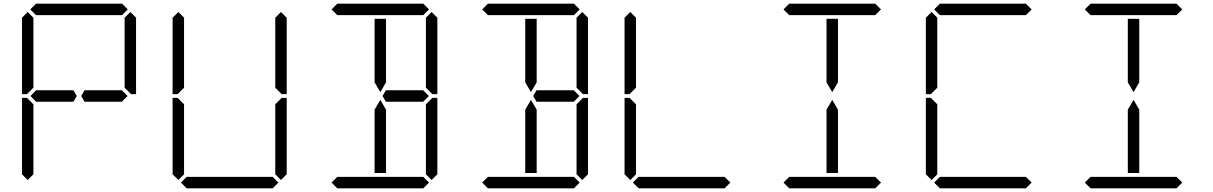

<svg xmlns="http://www.w3.org/2000/svg" viewBox="-20 -1020 6568 1040"><path d="M378 -531 396 -500 378 -469H377H356H355H245H181H176L145 -500L176 -531H181H228H355H356H377ZM99 -924 130 -955 161 -924V-918V-875V-545L126 -510H99ZM161 -76 130 -45 99 -76V-490H126L161 -455V-125V-83ZM144 -969 175 -1000H641L672 -969L641 -938H620H439H377H196H175ZM658 -513 671 -500 640 -469H638H635H461H459H439H438L420 -500L438 -531H461H584H640ZM655 -924 686 -955 717 -924V-510H690L655 -545V-550V-875V-918Z M915 -924 946 -955 977 -924V-918V-875V-545L942 -510H915ZM977 -76 946 -45 915 -76V-490H942L977 -455V-125V-83ZM1488 -31 1457 0H991L960 -31L991 -62H1012H1193H1255H1436H1457ZM1471 -924 1502 -955 1533 -924V-510H1506L1471 -545V-550V-875V-918ZM1533 -76 1502 -45 1471 -76V-83V-125V-455L1506 -490H1533Z M2071 -83H2009V-382V-426L2040 -479L2071 -426V-229ZM1776 -969 1807 -1000H2273L2304 -969L2273 -938H2252H2071H2009H1828H1807ZM2290 -513 2303 -500 2272 -469H2270H2267H2093H2091H2071H2070L2052 -500L2070 -531H2093H2216H2272ZM2009 -618V-918H2071V-857V-574L2040 -521L2009 -574ZM2304 -31 2273 0H1807L1776 -31L1807 -62H1828H2009H2071H2252H2273ZM2287 -924 2318 -955 2349 -924V-510H2322L2287 -545V-550V-875V-918ZM2349 -76 2318 -45 2287 -76V-83V-125V-455L2322 -490H2349Z M2887 -83H2825V-382V-426L2856 -479L2887 -426V-229ZM2592 -969 2623 -1000H3089L3120 -969L3089 -938H3068H2887H2825H2644H2623ZM3106 -513 3119 -500 3088 -469H3086H3083H2909H2907H2887H2886L2868 -500L2886 -531H2909H3032H3088ZM2825 -618V-918H2887V-857V-574L2856 -521L2825 -574ZM3120 -31 3089 0H2623L2592 -31L2623 -62H2644H2825H2887H3068H3089ZM3103 -924 3134 -955 3165 -924V-510H3138L3103 -545V-550V-875V-918ZM3165 -76 3134 -45 3103 -76V-83V-125V-455L3138 -490H3165Z M3363 -924 3394 -955 3425 -924V-918V-875V-545L3390 -510H3363ZM3425 -76 3394 -45 3363 -76V-490H3390L3425 -455V-125V-83ZM3936 -31 3905 0H3439L3408 -31L3439 -62H3460H3641H3703H3884H3905Z M4519 -83H4457V-382V-426L4488 -479L4519 -426V-229ZM4224 -969 4255 -1000H4721L4752 -969L4721 -938H4700H4519H4457H4276H4255ZM4457 -618V-918H4519V-857V-574L4488 -521L4457 -574ZM4752 -31 4721 0H4255L4224 -31L4255 -62H4276H4457H4519H4700H4721Z M4995 -924 5026 -955 5057 -924V-918V-875V-545L5022 -510H4995ZM5057 -76 5026 -45 4995 -76V-490H5022L5057 -455V-125V-83ZM5040 -969 5071 -1000H5537L5568 -969L5537 -938H5516H5335H5273H5092H5071ZM5568 -31 5537 0H5071L5040 -31L5071 -62H5092H5273H5335H5516H5537Z M6151 -83H6089V-382V-426L6120 -479L6151 -426V-229ZM5856 -969 5887 -1000H6353L6384 -969L6353 -938H6332H6151H6089H5908H5887ZM6089 -618V-918H6151V-857V-574L6120 -521L6089 -574ZM6384 -31 6353 0H5887L5856 -31L5887 -62H5908H6089H6151H6332H6353Z"/></svg>

Font: DSEG14 Classic
Style: Light
Weight: 300
Designer: Keshikan(Twitter:@keshinomi_88pro)
Version: Version 0.46